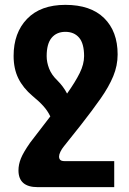

<svg xmlns="http://www.w3.org/2000/svg" viewBox="-20 -531 530 790"><path d="M247 132H450V239H135Q56 239 56 170Q56 146 66 121Q76 96 104 56L187 -52Q176 -75 158.5 -94.5Q141 -114 114 -136Q75 -169 55.5 -208.5Q36 -248 36 -301Q36 -396 91.5 -453.5Q147 -511 249 -511Q353 -511 408.5 -456.5Q464 -402 464 -307Q464 -261 446 -217.5Q428 -174 394 -125.5Q360 -77 313 -17L243 71Q234 82 228.5 93.5Q223 105 223 113Q223 122 228 127Q233 132 247 132ZM216 -200Q241 -175 256 -146Q290 -194 308 -230.5Q326 -267 326 -300Q326 -352 305.5 -376Q285 -400 249 -400Q213 -400 192.5 -375.5Q172 -351 172 -300Q172 -275 182 -249Q192 -223 216 -200Z"/></svg>

Font: Noto Sans Armenian SemiCondensed
Style: Bold
Weight: 700
Width: 4
Designer: Monotype Design Team
Foundry: Monotype Imaging Inc.
Version: Version 2.008; ttfautohint (v1.8.4.7-5d5b)